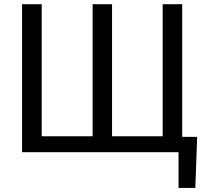

<svg xmlns="http://www.w3.org/2000/svg" viewBox="-20 -731 1009 922"><path d="M180.2 -710.9V-76.7H424.8V-710.9H518.1V-76.7H761.2V-710.9H855V-73.7H926.8L918 171.4H837.4V0H85.9V-710.9Z"/></svg>

Font: Mardoto
Style: Regular
Weight: 400
Designer: Christian Robertson, Vahan Hovhannisyan
Foundry: Google
Version: Version 1.000